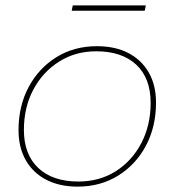

<svg xmlns="http://www.w3.org/2000/svg" viewBox="-20 -692 650 715"><path d="M269 3Q202 3 152.5 -22.5Q103 -48 76 -95.5Q49 -143 49 -207Q49 -297 86.5 -367.5Q124 -438 190 -479Q256 -520 341 -520Q409 -520 458 -494.5Q507 -469 534 -422Q561 -375 561 -310Q561 -220 523.5 -149.5Q486 -79 420 -38Q354 3 269 3ZM272 -16Q350 -16 410.5 -54Q471 -92 506 -158.5Q541 -225 541 -309Q541 -401 487.5 -451Q434 -501 338 -501Q261 -501 200 -462.5Q139 -424 104 -358Q69 -292 69 -208Q69 -117 122.5 -66.5Q176 -16 272 -16ZM247 -652 251 -672H523L519 -652Z"/></svg>

Font: Montserrat Thin Thin
Style: Italic
Weight: 250
Italic angle: -11.3°
Version: Version 9.000